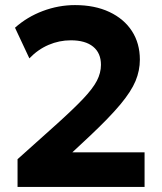

<svg xmlns="http://www.w3.org/2000/svg" viewBox="-20 -735 637 755"><path d="M49 0V-109L198 -242.5Q267 -304.5 306 -345.5Q345 -386.5 361 -417.5Q377 -448.5 377 -480Q377 -526.5 346.2 -551.5Q315.5 -576.5 258.5 -576.5Q213 -576.5 171 -558.5Q129 -540.5 95.5 -505.5L39 -626Q86.5 -668.5 148.5 -691.8Q210.5 -715 275 -715Q352.5 -715 410 -688Q467.5 -661 498.8 -612.8Q530 -564.5 530 -500.5Q530 -457.5 513 -416.5Q496 -375.5 453.2 -324.2Q410.5 -273 333 -200L264.5 -136H548.5V0Z"/></svg>

Font: Geologica Thin Roman
Style: Bold
Weight: 700
Version: Version 1.010;gftools[0.9.28]